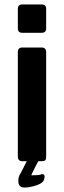

<svg xmlns="http://www.w3.org/2000/svg" viewBox="-20 -723 287 861"><path d="M80 -703H167Q187 -703 187 -684V-596Q187 -576 167 -576H80Q60 -576 60 -596V-683Q60 -703 80 -703ZM80 -510H166Q187 -510 187 -489V-21Q187 -8 182.5 -4Q178 0 167 0H152Q147 8 142.5 17Q138 26 132 38Q119 63 121 63Q165 63 165 58Q174 57 178 61.5Q182 66 179 75Q178 96 146.5 107Q115 118 90 118Q65 118 62.5 94.5Q60 71 73 53L100 0H81Q60 0 60 -21V-489Q60 -510 80 -510Z"/></svg>

Font: Rajdhani
Style: Bold
Weight: 700
Designer: Satya Rajpurohit, Jyotish Sonowal
Foundry: Indian Type Foundry
Version: Version 1.201 February 1, 2022